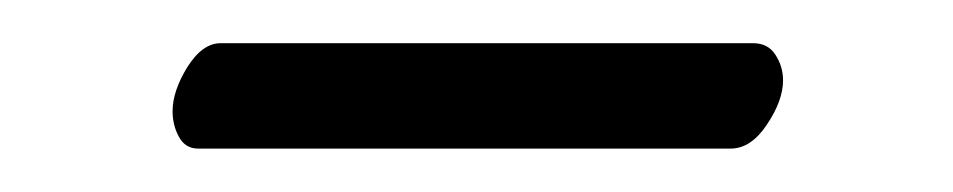

<svg xmlns="http://www.w3.org/2000/svg" viewBox="-20 -593 437 88"><path d="M314.9 -524.9H70.8Q64.9 -524.9 62 -530.3Q59.1 -535.6 59.1 -542Q59.1 -551.3 65.9 -562.3Q72.8 -573.2 81.1 -573.2H325.2Q332 -573.2 335.4 -567.9Q338.9 -562.5 338.9 -556.2Q338.9 -546.9 331.5 -535.9Q324.2 -524.9 314.9 -524.9Z"/></svg>

Font: Linux Libertine G
Style: Semibold
Weight: 600
Designer: Philipp H. Poll
Foundry: Philipp H. Poll
Version: Version 5.1.1